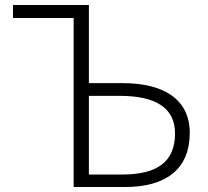

<svg xmlns="http://www.w3.org/2000/svg" viewBox="-20 -749 832 769"><path d="M275 0H481C644 0 740 -71 740 -217C740 -354 631 -416 473 -416H336V-729H32V-677H275ZM336 -50V-365H461C603 -365 681 -317 681 -215C681 -100 609 -50 469 -50Z"/></svg>

Font: Noto Sans TC Light
Style: Regular
Weight: 300
Designer: Ryoko NISHIZUKA 西塚涼子 (kana, bopomofo & ideographs); Paul D. Hunt (Latin, Greek & Cyrillic); Sandoll Communications 산돌커뮤니
Foundry: Adobe
Version: Version 2.004;hotconv 1.0.118;makeotfexe 2.5.65603